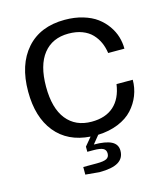

<svg xmlns="http://www.w3.org/2000/svg" viewBox="-106 -606 734 859"><g transform="rotate(-15 261.0 -176.5)"><path d="M363.8 104Q363.8 138.7 335.7 155.8Q307.6 172.9 248 172.9L184.1 167V131.8H247.1Q278.8 131.8 292 125Q305.2 118.2 305.2 101.1Q305.2 84.5 292 77.6Q278.8 70.8 247.1 70.8H219.2V46.9L251 8.8Q147 1.5 90.1 -68.6Q33.2 -138.7 33.2 -257.8Q33.2 -382.3 96.7 -454.1Q160.2 -525.9 273.9 -525.9Q319.8 -525.9 357.9 -514.4Q396 -502.9 421.6 -483.9Q447.3 -464.8 465.1 -439.5Q482.9 -414.1 491 -387Q499 -359.9 499 -332H423.8Q419.9 -358.9 409.9 -381.3Q399.9 -403.8 382.3 -422.4Q364.7 -440.9 337.2 -451.4Q309.6 -461.9 273.9 -461.9Q199.2 -461.9 157.7 -409.7Q116.2 -357.4 116.2 -257.8Q116.2 -158.2 157.7 -106.2Q199.2 -54.2 273.9 -54.2Q338.4 -54.2 376.5 -88.4Q414.6 -122.6 423.8 -188H499Q499 -150.4 485.6 -116.2Q472.2 -82 446.8 -54.2Q421.4 -26.4 379.9 -9.3Q338.4 7.8 286.1 9.8L255.9 46.9Q309.6 46.9 336.7 60.5Q363.8 74.2 363.8 104Z"/></g></svg>

Font: Creato Display
Style: Regular
Weight: 400
Version: Version 1.000